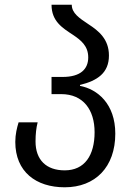

<svg xmlns="http://www.w3.org/2000/svg" viewBox="-20 -786 560 816"><path d="M255 10C385 10 470 -76 470 -218C470 -345 394 -407 320 -421V-425C394 -443 443 -476 443 -550C443 -620 399 -655 356 -683C317 -709 285 -730 285 -766H199C199 -695 246 -667 290 -638C324 -615 355 -591 355 -542C355 -493 323 -459 246 -459H199V-386H240C334 -386 382 -319 382 -224C382 -126 340 -62 255 -62C177 -62 131 -106 131 -185C131 -216 134 -243 140 -266H59C52 -243 45 -215 45 -183C45 -56 133 10 255 10Z"/></svg>

Font: Noto Sans Georgian SemiCondensed
Style: Regular
Weight: 400
Width: 4
Designer: Monotype Design Team, Akaki Razmadze
Foundry: Google LLC
Version: Version 2.005